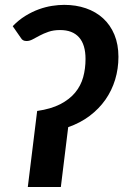

<svg xmlns="http://www.w3.org/2000/svg" viewBox="-20 -750 498 770"><path d="M455 -522Q455 -474.5 441.8 -430.8Q428.5 -387 402.8 -350.2Q377 -313.5 339.5 -285.2Q302 -257 253.5 -240L224 0H91.5L129 -305Q184.5 -313 221.8 -332.2Q259 -351.5 281.5 -378.8Q304 -406 313.5 -440.2Q323 -474.5 323 -513.5Q323 -571 297 -600.2Q271 -629.5 221 -629.5Q194.5 -629.5 174.5 -622.5Q154.5 -615.5 139 -607.2Q123.5 -599 111 -592.2Q98.5 -585.5 86.5 -585.5Q70.5 -585.5 64 -597.5L31 -645Q55 -670 82 -686.5Q109 -703 136 -712.8Q163 -722.5 189 -726.5Q215 -730.5 237.5 -730.5Q284.5 -730.5 324.5 -716.8Q364.5 -703 393.5 -676.5Q422.5 -650 438.8 -611Q455 -572 455 -522Z"/></svg>

Font: Lato Heavy
Style: Italic
Weight: 800
Italic angle: -7°
Designer: Lukasz Dziedzic
Foundry: tyPoland Lukasz Dziedzic
Version: Version 2.007; 2014-02-27